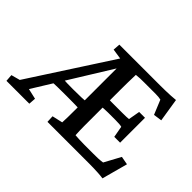

<svg xmlns="http://www.w3.org/2000/svg" viewBox="-135 -808 1044 1044"><g transform="rotate(45 387.0 -286.0)"><path d="M728.5 5.9Q708 2.9 689.5 2Q670.9 1 654.3 0.5Q637.7 0 622.1 0H299.8L297.9 -41L358.4 -54.7Q359.4 -70.3 359.9 -95.2Q360.4 -120.1 360.4 -164.1V-502.9L389.6 -518.6L102.5 -54.7L163.1 -41L160.2 0H-15.6L-18.6 -41L32.2 -54.7L355.5 -553.7L366.2 -518.6L276.4 -532.2L279.3 -573.2H595.7Q614.3 -573.2 634.3 -573.7Q654.3 -574.2 673.8 -575.2Q693.4 -576.2 710 -578.1L731.4 -443.4L682.6 -436.5L648.4 -519.5Q639.6 -521.5 630.4 -522.5Q621.1 -523.4 609.4 -523.4H520.5Q503.9 -523.4 488.8 -522.9Q473.6 -522.5 459 -520.5Q459 -515.6 458.5 -500Q458 -484.4 457.5 -460.4Q457 -436.5 457 -406.2V-162.1Q457 -140.6 457 -123Q457 -105.5 457.5 -92.3Q458 -79.1 458.5 -70.3Q459 -61.5 459 -56.6Q474.6 -55.7 488.3 -54.7Q502 -53.7 529.3 -53.7H599.6Q622.1 -53.7 634.8 -54.2Q647.5 -54.7 655.3 -55.7Q663.1 -56.6 669.9 -57.6L720.7 -151.4L768.6 -142.6ZM157.2 -169.9 171.9 -227.5Q182.6 -226.6 196.3 -225.6Q210 -224.6 228 -224.1Q246.1 -223.6 272.5 -223.6Q310.5 -223.6 337.4 -224.6Q364.3 -225.6 382.8 -227.5V-170.9Q363.3 -171.9 339.4 -172.4Q315.4 -172.9 272.5 -172.9Q233.4 -172.9 205.6 -172.4Q177.7 -171.9 157.2 -169.9ZM614.3 -199.2 602.5 -264.6Q596.7 -266.6 584.5 -267.6Q572.3 -268.6 554.7 -268.6H497.1Q482.4 -268.6 468.8 -267.6Q455.1 -266.6 441.4 -265.6V-323.2Q455.1 -322.3 468.8 -322.3Q482.4 -322.3 497.1 -322.3H554.7Q572.3 -322.3 584.5 -322.8Q596.7 -323.2 602.5 -324.2L614.3 -390.6H659.2V-199.2Z"/></g></svg>

Font: Crimson Pro ExtraLight Medium
Style: Regular
Weight: 500
Version: Version 1.002